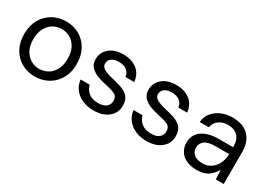

<svg xmlns="http://www.w3.org/2000/svg" viewBox="-14 -1034 2162 1571"><g transform="rotate(30 1066.5 -248.0)"><path d="M295 12Q225 12 169 -20Q113 -52 80.5 -110.5Q48 -169 48 -248Q48 -327 81 -385.5Q114 -444 170.5 -476Q227 -508 297 -508Q367 -508 423 -476Q479 -444 511.5 -385.5Q544 -327 544 -248Q544 -169 511 -110.5Q478 -52 421.5 -20Q365 12 295 12ZM295 -60Q338 -60 375 -81Q412 -102 435 -144Q458 -186 458 -248Q458 -310 435.5 -352Q413 -394 376 -415Q339 -436 297 -436Q254 -436 217 -415Q180 -394 157 -352Q134 -310 134 -248Q134 -186 157 -144Q180 -102 216.5 -81Q253 -60 295 -60Z M851 12Q762 12 703 -33Q644 -78 634 -155H720Q728 -116 761.5 -87.5Q795 -59 852 -59Q905 -59 930 -81.5Q955 -104 955 -135Q955 -180 922.5 -195Q890 -210 831 -222Q791 -230 751 -245Q711 -260 684 -287.5Q657 -315 657 -360Q657 -425 705.5 -466.5Q754 -508 837 -508Q916 -508 966.5 -468.5Q1017 -429 1025 -356H942Q937 -394 909.5 -415.5Q882 -437 836 -437Q791 -437 766.5 -418Q742 -399 742 -368Q742 -338 773.5 -321Q805 -304 859 -292Q905 -282 946.5 -267.5Q988 -253 1014.5 -224.5Q1041 -196 1041 -142Q1042 -75 990.5 -31.5Q939 12 851 12Z M1351 12Q1262 12 1203 -33Q1144 -78 1134 -155H1220Q1228 -116 1261.5 -87.5Q1295 -59 1352 -59Q1405 -59 1430 -81.5Q1455 -104 1455 -135Q1455 -180 1422.5 -195Q1390 -210 1331 -222Q1291 -230 1251 -245Q1211 -260 1184 -287.5Q1157 -315 1157 -360Q1157 -425 1205.5 -466.5Q1254 -508 1337 -508Q1416 -508 1466.5 -468.5Q1517 -429 1525 -356H1442Q1437 -394 1409.5 -415.5Q1382 -437 1336 -437Q1291 -437 1266.5 -418Q1242 -399 1242 -368Q1242 -338 1273.5 -321Q1305 -304 1359 -292Q1405 -282 1446.5 -267.5Q1488 -253 1514.5 -224.5Q1541 -196 1541 -142Q1542 -75 1490.5 -31.5Q1439 12 1351 12Z M1826 12Q1764 12 1723 -9Q1682 -30 1662 -65Q1642 -100 1642 -141Q1642 -217 1700 -258Q1758 -299 1858 -299H1992V-305Q1992 -370 1958 -403.5Q1924 -437 1867 -437Q1818 -437 1782.5 -412.5Q1747 -388 1738 -341H1652Q1657 -395 1688.5 -432Q1720 -469 1767 -488.5Q1814 -508 1867 -508Q1971 -508 2023.5 -452.5Q2076 -397 2076 -305V0H2001L1996 -89Q1975 -47 1934.5 -17.5Q1894 12 1826 12ZM1839 -59Q1887 -59 1921.5 -84Q1956 -109 1974 -149Q1992 -189 1992 -233V-234H1865Q1791 -234 1760.5 -208.5Q1730 -183 1730 -145Q1730 -106 1758.5 -82.5Q1787 -59 1839 -59Z"/></g></svg>

Font: DeepMind Sans
Style: Regular
Weight: 400
Designer: Jonny Pinhorn / Modifications: Colophon Foundry
Foundry: Colophon Foundry
Version: Version 1.002; ttfautohint (v1.8.2)